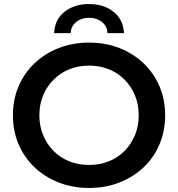

<svg xmlns="http://www.w3.org/2000/svg" viewBox="-20 -921 882 951"><path d="M422 10Q340 10 271 -17Q202 -44 151 -92.5Q100 -141 72 -206.5Q44 -272 44 -350Q44 -428 72 -493.5Q100 -559 151 -607.5Q202 -656 271 -683Q340 -710 421 -710Q503 -710 571.5 -683Q640 -656 691 -607.5Q742 -559 770 -493.5Q798 -428 798 -350Q798 -272 770 -206Q742 -140 691 -92Q640 -44 571.5 -17Q503 10 422 10ZM421 -104Q474 -104 519 -122Q564 -140 597 -173.5Q630 -207 648.5 -251.5Q667 -296 667 -350Q667 -404 648.5 -448.5Q630 -493 597 -526.5Q564 -560 519 -578Q474 -596 421 -596Q368 -596 323.5 -578Q279 -560 245.5 -526.5Q212 -493 193.5 -448.5Q175 -404 175 -350Q175 -297 193.5 -252Q212 -207 245 -173.5Q278 -140 323 -122Q368 -104 421 -104ZM248 -757Q251 -824 299.5 -862.5Q348 -901 421 -901Q494 -901 542.5 -862.5Q591 -824 594 -757H512Q511 -792 484.5 -812.5Q458 -833 421 -833Q384 -833 358 -812.5Q332 -792 330 -757Z"/></svg>

Font: Montserrat Thin SemiBold
Style: Regular
Weight: 600
Version: Version 9.000